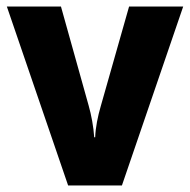

<svg xmlns="http://www.w3.org/2000/svg" viewBox="-20 -569 583 589"><path d="M189 0H354L542 -549H376L289 -243C280 -212 273 -178 272 -148H269C267 -180 260 -217 252 -245L167 -549H1Z"/></svg>

Font: Noto Sans Myanmar SemiCondensed ExtraBold
Style: Regular
Weight: 800
Width: 4
Designer: Monotype Design Team
Foundry: Monotype Imaging Inc.
Version: Version 2.107